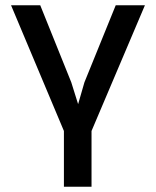

<svg xmlns="http://www.w3.org/2000/svg" viewBox="-20 -490 593 730"><path d="M531 -470 328 8V220H223V8L22 -470H133L251 -177L277 -94L301 -177L420 -470Z"/></svg>

Font: Kreadon Light
Style: Bold
Weight: 600
Designer: Reiya WATANABE
Foundry: StudioGnu
Version: Version 1.003; ttfautohint (v1.8.4.7-5d5b);gftools[0.9.32]